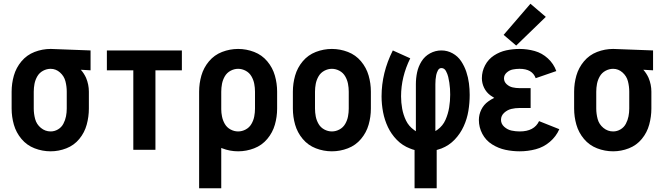

<svg xmlns="http://www.w3.org/2000/svg" viewBox="-20 -799 3540 1024"><path d="M250 8Q206 8 164.5 -8Q123 -24 94.5 -58Q66 -92 54 -134Q42 -176 42 -220V-310Q42 -354 54 -396Q66 -438 94.5 -472Q123 -506 164.5 -522Q206 -538 250 -538H251L463 -530V-424L411 -427Q428 -408 439 -384Q454 -348 454 -310V-220Q454 -177 442.5 -134.5Q431 -92 403 -58Q375 -24 334 -8Q293 8 250 8ZM250 -98Q271 -98 289.5 -109Q308 -120 318 -139Q328 -158 332 -178.5Q336 -199 336 -220V-310Q336 -338 329 -365.5Q322 -393 300 -412.5Q278 -432 250 -432Q229 -432 209.5 -421.5Q190 -411 179 -392Q168 -373 164 -352Q160 -331 160 -310V-220Q160 -192 167.5 -164Q175 -136 198 -117Q221 -98 250 -98Z M691 0V-424H550V-530H950V-424H809V0Z M1042 205V-310Q1042 -354 1054 -396Q1066 -438 1094.5 -472Q1123 -506 1164.5 -522Q1206 -538 1250 -538Q1294 -538 1335.5 -522Q1377 -506 1405.5 -472Q1434 -438 1446 -396Q1458 -354 1458 -310V-220Q1458 -176 1446 -134Q1434 -92 1405.5 -58Q1377 -24 1335.5 -8Q1294 8 1250 8Q1206 8 1165 -8L1160 -10V205ZM1250 -98Q1271 -98 1290.5 -108.5Q1310 -119 1321 -138Q1332 -157 1336 -178Q1340 -199 1340 -220V-310Q1340 -331 1336 -352Q1332 -373 1321 -392Q1310 -411 1290.5 -421.5Q1271 -432 1250 -432Q1229 -432 1209.5 -421.5Q1190 -411 1179 -392Q1168 -373 1164 -352Q1160 -331 1160 -310V-216Q1160 -197 1164 -178Q1168 -157 1179 -138Q1190 -119 1209.5 -108.5Q1229 -98 1250 -98ZM1042 -216V-219Z M1750 8Q1706 8 1664.5 -8Q1623 -24 1594.5 -58Q1566 -92 1554 -134Q1542 -176 1542 -220V-310Q1542 -354 1554 -396Q1566 -438 1594.5 -472Q1623 -506 1664.5 -522Q1706 -538 1750 -538Q1794 -538 1835.5 -522Q1877 -506 1905.5 -472Q1934 -438 1946 -396Q1958 -354 1958 -310V-220Q1958 -176 1946 -134Q1934 -92 1905.5 -58Q1877 -24 1835.5 -8Q1794 8 1750 8ZM1750 -98Q1771 -98 1790.5 -108.5Q1810 -119 1821 -138Q1832 -157 1836 -178Q1840 -199 1840 -220V-310Q1840 -331 1836 -352Q1832 -373 1821 -392Q1810 -411 1790.5 -421.5Q1771 -432 1750 -432Q1729 -432 1709.5 -421.5Q1690 -411 1679 -392Q1668 -373 1664 -352Q1660 -331 1660 -310V-220Q1660 -199 1664 -178Q1668 -157 1679 -138Q1690 -119 1709.5 -108.5Q1729 -98 1750 -98Z M2191 205V1Q2179 -2 2167 -7Q2127 -22 2097 -52.5Q2067 -83 2049 -121Q2031 -159 2023 -201Q2015 -243 2015 -285Q2015 -411 2075 -530L2168 -488Q2119 -389 2119 -285Q2119 -252 2125 -219Q2131 -186 2145.5 -156Q2160 -126 2188 -106Q2193 -102 2198 -99V-350Q2198 -382 2204.5 -413Q2211 -444 2228 -471.5Q2245 -499 2273.5 -514.5Q2302 -530 2334 -530Q2366 -530 2394 -514.5Q2422 -499 2439.5 -472.5Q2457 -446 2467 -416Q2477 -386 2481 -355Q2485 -324 2485 -293Q2485 -250 2478 -207.5Q2471 -165 2453 -125.5Q2435 -86 2405 -54.5Q2375 -23 2334 -7Q2322 -3 2309 1V205ZM2302 -100Q2308 -103 2313 -107Q2342 -128 2356 -160Q2370 -192 2375.5 -226Q2381 -260 2381 -294Q2381 -310 2380 -326Q2379 -342 2376.5 -358Q2374 -374 2370.5 -389Q2367 -404 2358.5 -420Q2350 -436 2334 -436Q2322 -436 2315.5 -423.5Q2309 -411 2306.5 -399Q2304 -387 2303 -374.5Q2302 -362 2302 -350Z M2752 8Q2713 8 2675.5 0Q2638 -8 2604.5 -29Q2571 -50 2552.5 -85Q2534 -120 2534 -159Q2534 -188 2547 -214.5Q2560 -241 2584 -258Q2599 -269 2616 -277Q2606 -283 2596 -290Q2574 -306 2562 -330.5Q2550 -355 2550 -382Q2550 -418 2567 -450.5Q2584 -483 2614.5 -503Q2645 -523 2680 -530.5Q2715 -538 2751 -538Q2792 -538 2831.5 -527Q2871 -516 2902 -487.5Q2933 -459 2947 -420L2837 -382Q2819 -432 2751 -432Q2733 -432 2715 -428.5Q2697 -425 2682.5 -412Q2668 -399 2668 -381Q2668 -363 2682 -350Q2696 -337 2714 -333Q2732 -329 2750 -329H2810V-223H2750Q2728 -223 2707 -218Q2686 -213 2669 -197.5Q2652 -182 2652 -160Q2652 -138 2669.5 -122.5Q2687 -107 2708.5 -102.5Q2730 -98 2752 -98Q2829 -98 2855 -153L2963 -110Q2946 -71 2912.5 -42.5Q2879 -14 2837 -3Q2795 8 2752 8ZM2733 -556 2666 -613 2809 -779 2891 -709Z M3250 8Q3206 8 3164.5 -8Q3123 -24 3094.5 -58Q3066 -92 3054 -134Q3042 -176 3042 -220V-310Q3042 -354 3054 -396Q3066 -438 3094.5 -472Q3123 -506 3164.5 -522Q3206 -538 3250 -538H3251L3463 -530V-424L3411 -427Q3428 -408 3439 -384Q3454 -348 3454 -310V-220Q3454 -177 3442.5 -134.5Q3431 -92 3403 -58Q3375 -24 3334 -8Q3293 8 3250 8ZM3250 -98Q3271 -98 3289.5 -109Q3308 -120 3318 -139Q3328 -158 3332 -178.5Q3336 -199 3336 -220V-310Q3336 -338 3329 -365.5Q3322 -393 3300 -412.5Q3278 -432 3250 -432Q3229 -432 3209.5 -421.5Q3190 -411 3179 -392Q3168 -373 3164 -352Q3160 -331 3160 -310V-220Q3160 -192 3167.5 -164Q3175 -136 3198 -117Q3221 -98 3250 -98Z"/></svg>

Font: Iosevka SS01
Style: Bold
Weight: 700
Monospace: yes
Designer: Belleve Invis
Foundry: Belleve Invis
Version: 2.3.3; ttfautohint (v1.8.3)